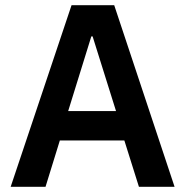

<svg xmlns="http://www.w3.org/2000/svg" viewBox="-20 -718 712 738"><path d="M514 0 458 -178H210L155 0H21L255 -698H419L651 0ZM336 -578H331L242 -291H426Z"/></svg>

Font: Plexus Sans SemiBold
Style: Regular
Weight: 600
Version: Version 2.001;PS 002.001;hotconv 1.0.70;makeotf.lib2.5.58329